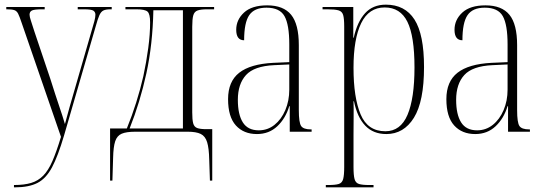

<svg xmlns="http://www.w3.org/2000/svg" viewBox="-20 -566 2339 825"><path d="M40 229Q84 229 114 220Q144 211 166 188.5Q188 166 205.5 125.5Q223 85 242 22L73 -468Q64 -495 58 -507Q52 -519 41.5 -522.5Q31 -526 10 -526H7V-536H172V-526H162Q128 -526 117.5 -521Q107 -516 107 -503Q107 -494 113 -476.5Q119 -459 128 -430L196 -228Q219 -155 234 -111Q249 -67 259 -33Q267 -63 279 -106Q291 -149 305 -196L374 -435Q381 -458 385.5 -475Q390 -492 390 -503Q390 -514 381.5 -520Q373 -526 340 -526H314V-536H460V-526H455Q435 -526 424.5 -521Q414 -516 407 -500.5Q400 -485 391 -452L255 17Q229 105 203.5 153Q178 201 141 220Q104 239 44 239H40Z M453 210V-14H525Q547 -68 565 -125Q583 -182 596 -239Q609 -300 617 -359.5Q625 -419 625 -470Q625 -506 614 -516Q603 -526 566 -526H519V-536H900V-526H870Q843 -526 829 -521Q815 -516 810.5 -500Q806 -484 806 -451V-83Q806 -52 810 -36.5Q814 -21 827 -16Q840 -11 867 -11H892V210H882L879 120Q878 71 870 45Q862 19 842.5 9.5Q823 0 787 0H561Q523 0 503 8.5Q483 17 475 41Q467 65 466 113L463 210ZM537 -14H766V-522H639Q636 -375 609 -251Q582 -127 537 -14Z M1084 10Q1027 10 993.5 -27Q960 -64 960 -140Q960 -216 1008 -253.5Q1056 -291 1154 -296L1223 -299V-375Q1223 -460 1202.5 -496.5Q1182 -533 1125 -533Q1073 -533 1051 -501Q1029 -469 1029 -393Q995 -393 995 -438Q995 -481 1028.5 -512Q1062 -543 1128 -543Q1198 -543 1231 -502.5Q1264 -462 1264 -372V-93Q1264 -39 1274 -24.5Q1284 -10 1316 -10H1319V0H1225V-110H1223Q1207 -57 1171.5 -23.5Q1136 10 1084 10ZM1092 -6Q1130 -6 1159.5 -29.5Q1189 -53 1206 -93Q1223 -133 1223 -181V-289L1158 -286Q1072 -282 1037 -243.5Q1002 -205 1002 -137Q1002 -74 1023.5 -40Q1045 -6 1092 -6Z M1380 239V229H1391Q1421 229 1435.5 224.5Q1450 220 1454.5 203.5Q1459 187 1459 152V-452Q1459 -486 1454.5 -501.5Q1450 -517 1434.5 -521.5Q1419 -526 1386 -526H1366V-536H1498V-404H1500Q1515 -472 1548.5 -509Q1582 -546 1638 -546Q1720 -546 1761 -482Q1802 -418 1802 -278Q1802 -130 1758.5 -60Q1715 10 1640 10Q1584 10 1549.5 -26Q1515 -62 1501 -131H1499Q1500 -99 1499.5 -63.5Q1499 -28 1499 12V152Q1499 187 1503.5 203.5Q1508 220 1522.5 224.5Q1537 229 1566 229H1585V239ZM1636 -2Q1701 -2 1731 -72.5Q1761 -143 1761 -276Q1761 -411 1730.5 -472.5Q1700 -534 1633 -534Q1565 -534 1532 -466.5Q1499 -399 1499 -275Q1499 -147 1529.5 -74.5Q1560 -2 1636 -2Z M2022 10Q1965 10 1931.5 -27Q1898 -64 1898 -140Q1898 -216 1946 -253.5Q1994 -291 2092 -296L2161 -299V-375Q2161 -460 2140.5 -496.5Q2120 -533 2063 -533Q2011 -533 1989 -501Q1967 -469 1967 -393Q1933 -393 1933 -438Q1933 -481 1966.5 -512Q2000 -543 2066 -543Q2136 -543 2169 -502.5Q2202 -462 2202 -372V-93Q2202 -39 2212 -24.5Q2222 -10 2254 -10H2257V0H2163V-110H2161Q2145 -57 2109.5 -23.5Q2074 10 2022 10ZM2030 -6Q2068 -6 2097.5 -29.5Q2127 -53 2144 -93Q2161 -133 2161 -181V-289L2096 -286Q2010 -282 1975 -243.5Q1940 -205 1940 -137Q1940 -74 1961.5 -40Q1983 -6 2030 -6Z"/></svg>

Font: Noto Serif Display Condensed ExtraLight
Style: Regular
Weight: 200
Width: 3
Designer: Monotype Design Team
Foundry: Monotype Imaging Inc.
Version: Version 2.009